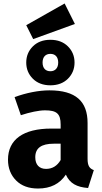

<svg xmlns="http://www.w3.org/2000/svg" viewBox="-20 -1068 588 1105"><path d="M352 -1048 131 -923 171 -843 411 -930ZM270 -577C312 -577 346 -590 371 -615C396 -640 409 -671 409 -708C409 -745 396 -776 371 -801C346 -826 312 -839 270 -839C228 -839 194 -826 169 -801C144 -776 131 -745 131 -708C131 -671 144 -640 169 -615C194 -590 228 -577 270 -577ZM270 -758C298 -758 315 -740 315 -708C315 -676 297 -658 270 -658C242 -658 225 -676 225 -708C225 -740 242 -758 270 -758ZM484 -360C484 -485 416 -548 264 -548C204 -548 131 -534 64 -509L100 -405C152 -422 204 -433 239 -433C306 -433 329 -414 329 -351V-328H275C114 -328 26 -265 26 -149C26 -100 42 -60 73 -29C104 2 146 17 199 17C271 17 324 -10 359 -63C382 -12 422 9 487 14L520 -89C495 -98 484 -114 484 -154ZM245 -96C206 -96 183 -120 183 -163C183 -216 218 -241 290 -241H329V-147C309 -113 281 -96 245 -96Z"/></svg>

Font: Fira Sans
Style: Bold
Weight: 700
Designer: Carrois Corporate & Edenspiekermann AG
Foundry: Carrois Corporate GbR & Edenspiekermann AG
Version: Version 4.203